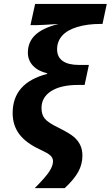

<svg xmlns="http://www.w3.org/2000/svg" viewBox="-20 -780 568 985"><path d="M414.1 -344.2H379.9Q292.5 -344.2 242.7 -312.7Q192.9 -281.2 192.9 -225.1Q192.9 -191.9 210 -171.1Q227.1 -150.4 279.8 -125Q338.4 -95.7 359.6 -77.1Q380.9 -58.6 391.8 -35.4Q402.8 -12.2 402.8 18.1Q402.8 62.5 381.6 101.3Q360.4 140.1 312 185.1H158.2Q213.4 129.9 232.7 100.1Q252 70.3 252 47.9Q252 29.3 237.5 16.8Q223.1 4.4 187 -12.2Q112.8 -46.4 78.9 -91.8Q44.9 -137.2 44.9 -200.2Q44.9 -355 222.2 -400.9V-403.8Q175.3 -415 149.2 -442.9Q123 -470.7 123 -509.8Q123 -564.5 160.9 -600.6Q198.7 -636.7 280.8 -657.2Q190.4 -650.9 162.1 -650.9H136.2L160.2 -759.8H527.8L505.9 -657.2H494.1Q428.7 -657.2 376.7 -641.6Q324.7 -626 298.8 -596.7Q272.9 -567.4 272.9 -526.9Q272.9 -487.8 301.5 -467.3Q330.1 -446.8 386.2 -446.8H436Z"/></svg>

Font: Zoram GWebM
Style: Bold Italic
Weight: 700
Italic angle: -12°
Foundry: Ascender Corporation
Version: Version 1.000